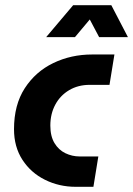

<svg xmlns="http://www.w3.org/2000/svg" viewBox="-20 -720 513 740"><path d="M272 0Q208 0 153.5 -27Q99 -54 66.5 -104Q34 -154 34 -222Q34 -316 75.5 -380Q117 -444 185.5 -477Q254 -510 335 -510H421L402 -393H326Q281 -393 246.5 -372.5Q212 -352 193 -316.5Q174 -281 174 -236Q174 -195 190 -168.5Q206 -142 232 -129.5Q258 -117 287 -117H359L340 0ZM158 -577 262 -700H409L473 -577H362L326 -645L269 -577Z"/></svg>

Font: MuseoModerno SemiBold
Style: Italic
Weight: 600
Italic angle: -9°
Designer: Pablo Cosgaya, Héctor Gatti, Marcela Romero, and the Authors of The MuseoModerno Project.
Foundry: Omnibus-Type Team
Version: Version 1.003